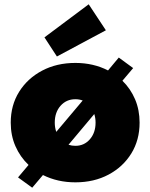

<svg xmlns="http://www.w3.org/2000/svg" viewBox="-20 -839 700 894"><path d="M130 35 64 -13 113 -71Q74 -108 52 -158Q30 -208 30 -268Q30 -349 69 -411.5Q108 -474 176 -510Q244 -546 331 -546Q415 -546 483 -511L533 -571L600 -522L550 -463Q588 -426 609 -376.5Q630 -327 630 -268Q630 -187 591.5 -124.5Q553 -62 485.5 -26Q418 10 331 10Q248 10 180 -24ZM235 -268Q235 -245 242 -225L365 -371Q349 -377 331 -377Q289 -377 262 -346.5Q235 -316 235 -268ZM331 -160Q372 -160 398.5 -190.5Q425 -221 425 -268Q425 -289 419 -308L299 -165Q314 -160 331 -160ZM245 -576 187 -665 393 -819 473 -698Z"/></svg>

Font: Lexend Black
Style: Regular
Weight: 900
Designer: Bonnie Shaver-Troup, Thomas Jockin
Foundry: Lexend
Version: Version 1.007; ttfautohint (v1.8.3)